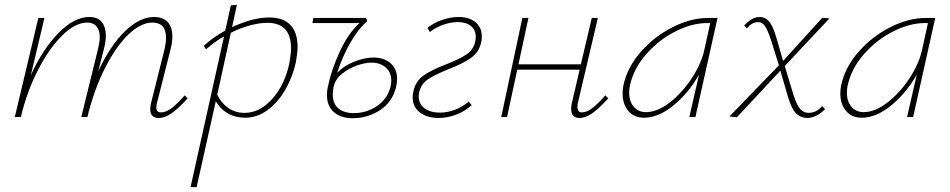

<svg xmlns="http://www.w3.org/2000/svg" viewBox="-20 -482 3913 791"><path d="M753 -77Q717 -37 688.5 -16.5Q660 4 634 4Q599 4 599 -32Q599 -43 602 -56L658 -280Q664 -306 664 -326Q664 -389 608 -389Q560 -389 509 -340Q458 -291 413 -202.5Q368 -114 340 0H315L385 -285Q391 -311 391 -329Q391 -358 377.5 -373.5Q364 -389 339 -389Q290 -389 235.5 -335Q181 -281 135.5 -191.5Q90 -102 66 0H41L138 -408H163L107 -172Q156 -280 221 -346Q286 -412 348 -412Q382 -412 399 -391.5Q416 -371 416 -335Q416 -314 410 -288L385 -189Q434 -294 494.5 -353Q555 -412 615 -412Q651 -412 670.5 -391.5Q690 -371 690 -332Q690 -307 683 -280L627 -59Q624 -47 624 -39Q624 -19 643 -19Q664 -19 686.5 -36Q709 -53 741 -89Z M1206 -288Q1206 -266 1199 -226Q1186 -166 1156 -113.5Q1126 -61 1083 -29Q1040 3 990 3Q950 3 918.5 -15Q887 -33 869 -65L790 289H765L903 -332Q864 -310 829 -279L819 -293Q860 -330 908 -356L931 -460L956 -462L936 -370Q1021 -410 1089 -410Q1147 -410 1176.5 -379Q1206 -348 1206 -288ZM1179 -283Q1179 -388 1081 -388Q1050 -388 1010.5 -377.5Q971 -367 931 -347L875 -92Q891 -58 920 -37.5Q949 -17 988 -17Q1050 -17 1101.5 -74.5Q1153 -132 1172 -221Q1179 -261 1179 -283Z M1616 -156Q1616 -142 1611 -120Q1595 -60 1544.5 -27.5Q1494 5 1433 5Q1384 5 1355.5 -20Q1327 -45 1327 -90Q1327 -109 1331 -126Q1346 -197 1380.5 -271Q1415 -345 1461 -387H1267L1271 -408H1488L1493 -395Q1455 -362 1422.5 -304.5Q1390 -247 1369 -182Q1398 -212 1440.5 -228.5Q1483 -245 1519 -245Q1562 -245 1589 -221.5Q1616 -198 1616 -156ZM1592 -150Q1592 -184 1569 -204Q1546 -224 1511 -224Q1484 -224 1450 -212Q1416 -200 1388.5 -177.5Q1361 -155 1354 -123Q1351 -107 1351 -93Q1351 -55 1374 -35.5Q1397 -16 1438 -16Q1489 -16 1532 -44.5Q1575 -73 1588 -122Q1592 -135 1592 -150Z M1680 -81Q1680 -93 1683 -105Q1692 -148 1725 -171Q1758 -194 1818 -217Q1872 -238 1901.5 -257.5Q1931 -277 1938 -312Q1940 -324 1940 -330Q1940 -358 1920.5 -374.5Q1901 -391 1866 -391Q1837 -391 1806 -380Q1775 -369 1751 -350L1741 -367Q1768 -389 1803 -400.5Q1838 -412 1869 -412Q1913 -412 1939 -390.5Q1965 -369 1965 -332Q1965 -318 1963 -310Q1954 -267 1920.5 -243.5Q1887 -220 1828 -197Q1773 -175 1744 -156Q1715 -137 1707 -102Q1705 -90 1705 -84Q1705 -54 1729 -36Q1753 -18 1792 -18Q1824 -18 1856 -30.5Q1888 -43 1911 -64L1923 -49Q1898 -25 1861.5 -10.5Q1825 4 1787 4Q1739 4 1709.5 -19Q1680 -42 1680 -81Z M2486 -77Q2450 -37 2421.5 -16.5Q2393 4 2367 4Q2333 4 2333 -34Q2333 -45 2336 -58L2368 -195H2111L2069 0H2045L2132 -408H2157L2116 -217H2373L2418 -408H2443L2361 -59Q2359 -52 2359 -41Q2359 -19 2377 -19Q2397 -19 2419.5 -36Q2442 -53 2474 -89Z M2936 -408 2845 0H2820L2860 -175Q2818 -100 2755.5 -48.5Q2693 3 2633 3Q2592 3 2568.5 -25Q2545 -53 2545 -97Q2545 -113 2548 -129Q2564 -205 2620.5 -269Q2677 -333 2752 -370.5Q2827 -408 2896 -408ZM2882 -278 2906 -387H2893Q2831 -387 2762.5 -352.5Q2694 -318 2642 -258.5Q2590 -199 2575 -129Q2572 -114 2572 -100Q2572 -64 2591 -42Q2610 -20 2641 -20Q2688 -20 2739.5 -60Q2791 -100 2830.5 -160.5Q2870 -221 2882 -278Z M3367 -45 3379 -32Q3343 4 3305 4Q3279 4 3260 -14.5Q3241 -33 3226 -84L3195 -191L3016 1L2985 -2L3189 -213L3157 -315Q3142 -361 3130.5 -376Q3119 -391 3103 -391Q3078 -391 3057 -365L3046 -377Q3078 -412 3110 -412Q3133 -412 3149 -393Q3165 -374 3180 -322L3206 -231L3368 -409L3397 -406L3213 -210L3249 -91Q3263 -47 3277.5 -32Q3292 -17 3311 -17Q3343 -17 3367 -45Z M3833 -408 3742 0H3717L3757 -175Q3715 -100 3652.5 -48.5Q3590 3 3530 3Q3489 3 3465.5 -25Q3442 -53 3442 -97Q3442 -113 3445 -129Q3461 -205 3517.5 -269Q3574 -333 3649 -370.5Q3724 -408 3793 -408ZM3779 -278 3803 -387H3790Q3728 -387 3659.5 -352.5Q3591 -318 3539 -258.5Q3487 -199 3472 -129Q3469 -114 3469 -100Q3469 -64 3488 -42Q3507 -20 3538 -20Q3585 -20 3636.5 -60Q3688 -100 3727.5 -160.5Q3767 -221 3779 -278Z"/></svg>

Font: Ysabeau Infant Extralight
Style: Italic
Weight: 200
Italic angle: -12°
Designer: Christian Thalmann (Catharsis Fonts)
Version: Version 0.003